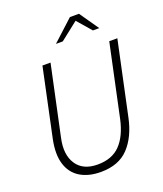

<svg xmlns="http://www.w3.org/2000/svg" viewBox="-165 -1020 963 1137"><g transform="rotate(-20 317.0 -451.5)"><path d="M273 11Q195 11 142.5 -21.5Q90 -54 71 -117Q52 -180 71 -271L162 -700H213L119 -260Q97 -160 137.5 -98.5Q178 -37 270 -37Q361 -37 412.5 -90.5Q464 -144 486 -245L583 -700H634L535 -236Q511 -122 448.5 -55.5Q386 11 273 11ZM281 -793 413 -914H470L554 -793H514L437 -882L324 -793Z"/></g></svg>

Font: Red Hat Mono
Style: Italic
Weight: 300
Italic angle: -12°
Monospace: yes
Designer: Pentagram, MCKL
Foundry: Pentagram, MCKL
Version: Version 1.023